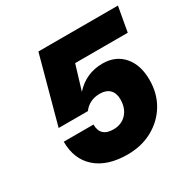

<svg xmlns="http://www.w3.org/2000/svg" viewBox="-149 -794 938 945"><g transform="rotate(-30 319.5 -321.5)"><path d="M419 -246Q419 -281 399.5 -300.5Q380 -320 344 -320Q285 -320 251 -275H85L187 -651H639L614 -511H315L273 -372Q336 -442 430 -442Q504 -442 547.5 -392Q591 -342 591 -257Q591 -180 555.5 -120.5Q520 -61 457.5 -26.5Q395 8 315 8Q201 8 137 -48Q73 -104 73 -204H242Q242 -134 316 -134Q362 -134 390.5 -164.5Q419 -195 419 -246Z"/></g></svg>

Font: Overused Grotesk ExtraBold
Style: Italic
Weight: 800
Italic angle: -10°
Version: Version 0.003